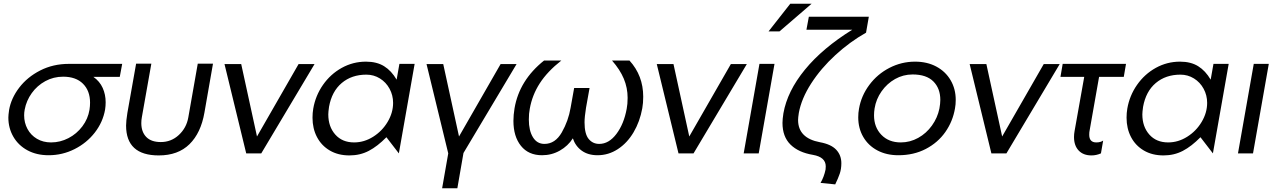

<svg xmlns="http://www.w3.org/2000/svg" viewBox="-20 -826 6875 1034"><path d="M549 -275Q549 -256 546 -236Q534 -168 490.5 -112Q447 -56 381.5 -23Q316 10 242 10Q177 10 128 -16.5Q79 -43 52 -89.5Q25 -136 25 -193Q25 -206 29 -234Q40 -297 83.5 -354Q127 -411 196.5 -446.5Q266 -482 351 -482H638L625 -412H483Q517 -388 533 -352.5Q549 -317 549 -275ZM462 -235Q465 -255 465 -273Q465 -337 427 -375Q389 -413 320 -413Q268 -413 224 -389Q180 -365 151 -324.5Q122 -284 113 -236Q110 -220 110 -205Q110 -165 128 -131.5Q146 -98 179 -78.5Q212 -59 255 -59Q304 -59 348.5 -82Q393 -105 423.5 -145.5Q454 -186 462 -235Z M1045 -483 994 -193Q984 -137 943 -99Q902 -61 846 -61Q794 -61 767.5 -88.5Q741 -116 741 -163Q741 -179 744 -195L795 -483H713L666 -218Q659 -174 659 -150Q659 11 835 11Q939 11 1000.5 -49.5Q1062 -110 1081 -220L1127 -483Z M1674 -481H1588L1364 -91L1279 -481H1189L1306 0H1387Z M1953 -424Q1993 -424 2026 -403.5Q2059 -383 2078 -348Q2097 -313 2097 -272Q2097 -219 2067.5 -169.5Q2038 -120 1989.5 -89.5Q1941 -59 1887 -59Q1823 -59 1785.5 -101.5Q1748 -144 1748 -210Q1748 -223 1752 -251Q1767 -334 1820.5 -379Q1874 -424 1953 -424ZM2213 -482H2131L2116 -397Q2088 -445 2048.5 -469.5Q2009 -494 1951 -494Q1881 -494 1820.5 -460.5Q1760 -427 1719.5 -369Q1679 -311 1667 -241Q1663 -218 1663 -192Q1663 -134 1687 -88Q1711 -42 1756 -15.5Q1801 11 1862 11Q1919 11 1966 -13.5Q2013 -38 2061 -87L2128 0Z M2476 -2 2762 -481H2676L2452 -91L2367 -481H2277L2394 0L2361 188H2443Z M3072 -352 3053 -246Q3041 -175 3005.5 -113Q2970 -51 2912 -51Q2872 -51 2850 -87Q2828 -123 2828 -182Q2828 -215 2833 -240Q2846 -314 2887 -377.5Q2928 -441 3003 -500H2910Q2777 -394 2751 -243Q2745 -207 2745 -175Q2745 -91 2785.5 -40.5Q2826 10 2899 10Q2951 10 2995 -15Q3039 -40 3065 -81Q3079 -39 3113 -14.5Q3147 10 3198 10Q3257 10 3307.5 -23Q3358 -56 3392 -113.5Q3426 -171 3439 -243Q3444 -271 3444 -305Q3444 -419 3370 -500H3276Q3319 -451 3339.5 -402Q3360 -353 3360 -299Q3360 -265 3355 -240Q3340 -158 3299.5 -104.5Q3259 -51 3207 -51Q3172 -51 3150 -78Q3128 -105 3128 -167Q3128 -196 3136 -246L3155 -352Z M4002 -481H3916L3692 -91L3607 -481H3517L3634 0H3715Z M4151 -482H4070L3985 0H4066ZM4119 -657H4178L4351 -806H4236Z M4282 -218Q4278 -192 4278 -180Q4278 -82 4396 -60Q4456 -49 4483.5 -19.5Q4511 10 4511 53Q4511 84 4502.5 109Q4494 134 4478 167L4399 159Q4418 126 4426 87Q4427 82 4427 70Q4427 20 4358 8Q4280 -5 4237 -47.5Q4194 -90 4194 -164Q4194 -184 4199 -216Q4220 -335 4315 -451Q4410 -567 4570 -666H4323L4336 -736H4659L4644 -650Q4557 -601 4479 -529.5Q4401 -458 4348.5 -376.5Q4296 -295 4282 -218Z M5123 -242Q5127 -263 5127 -288Q5127 -347 5099.5 -394Q5072 -441 5022.5 -467.5Q4973 -494 4908 -494Q4835 -494 4770 -460.5Q4705 -427 4661.5 -368.5Q4618 -310 4606 -240Q4602 -219 4602 -194Q4602 -135 4629 -88.5Q4656 -42 4705 -16Q4754 10 4818 10Q4901 10 4966 -24Q5031 -58 5071 -115Q5111 -172 5123 -242ZM5044 -288Q5044 -268 5039 -241Q5029 -192 4999 -150Q4969 -108 4925 -83.5Q4881 -59 4831 -59Q4766 -59 4726.5 -100Q4687 -141 4687 -205Q4687 -223 4690 -242Q4698 -292 4727.5 -334Q4757 -376 4800.5 -400.5Q4844 -425 4895 -425Q4969 -425 5006.5 -387.5Q5044 -350 5044 -288Z M5687 -481H5601L5377 -91L5292 -481H5202L5319 0H5400Z M6044 -482 6032 -412H5899L5848 -123Q5846 -115 5846 -100Q5846 -59 5884 -59Q5907 -59 5921 -69L5909 0Q5884 11 5858 11Q5814 11 5789 -15.5Q5764 -42 5764 -88Q5764 -104 5767 -120L5819 -412H5691L5703 -482Z M6337 -424Q6377 -424 6410 -403.5Q6443 -383 6462 -348Q6481 -313 6481 -272Q6481 -219 6451.5 -169.5Q6422 -120 6373.5 -89.5Q6325 -59 6271 -59Q6207 -59 6169.5 -101.5Q6132 -144 6132 -210Q6132 -223 6136 -251Q6151 -334 6204.5 -379Q6258 -424 6337 -424ZM6597 -482H6515L6500 -397Q6472 -445 6432.5 -469.5Q6393 -494 6335 -494Q6265 -494 6204.5 -460.5Q6144 -427 6103.5 -369Q6063 -311 6051 -241Q6047 -218 6047 -192Q6047 -134 6071 -88Q6095 -42 6140 -15.5Q6185 11 6246 11Q6303 11 6350 -13.5Q6397 -38 6445 -87L6512 0Z M6813 -482H6732L6647 0H6728Z"/></svg>

Font: Geom Light
Style: Italic
Weight: 300
Italic angle: -10°
Version: Version 1.102